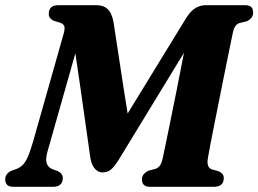

<svg xmlns="http://www.w3.org/2000/svg" viewBox="-34 -720 996 740"><path d="M208 -33.5Q207.5 0 169.5 0H19Q-0.5 0 -7.2 -8.2Q-14 -16.5 -14 -29Q-13.5 -41.5 -6.2 -50Q1 -58.5 12 -62.5L28.5 -68.5Q41 -73 51.2 -82Q61.5 -91 71.8 -112.5Q82 -134 94 -176L211 -589Q217 -609.5 213.8 -618.8Q210.5 -628 199 -632L173 -640Q153.5 -649 154 -667Q154 -700 191.5 -700H338.5Q364.5 -700 380.5 -685.5Q396.5 -671 403.5 -635Q414.5 -566 428.5 -471.5Q442.5 -377 458 -282.5L682 -648Q700.5 -678 719.5 -689Q738.5 -700 758 -700H909.5Q927.5 -700 934.5 -692.8Q941.5 -685.5 941.5 -671.5Q941.5 -658.5 934 -650.2Q926.5 -642 917 -638L888.5 -631Q869.5 -624.5 863.5 -594Q859.5 -576 851.8 -537.8Q844 -499.5 834 -450.2Q824 -401 813.5 -348Q803 -295 793.2 -246.5Q783.5 -198 776.5 -161.5Q769.5 -125 767 -109Q761.5 -75.5 781.5 -67.5L808.5 -60Q829 -50.5 828.5 -33.5Q828 0 790.5 0H545.5Q527 0 520 -7.8Q513 -15.5 513 -29Q513.5 -41.5 520.8 -49.5Q528 -57.5 538 -62L564.5 -69Q576.5 -73 583 -82.8Q589.5 -92.5 594 -114Q604 -162 618 -230Q632 -298 647 -373Q662 -448 675 -516.5L422.5 -102.5Q405.5 -76 392.8 -65.8Q380 -55.5 360.5 -55.5Q344.5 -55.5 332 -69.2Q319.5 -83 314.5 -110Q307.5 -159.5 298 -226.2Q288.5 -293 278 -367.5Q267.5 -442 256.5 -514.5L148.5 -134Q140.5 -105 146.5 -89.2Q152.5 -73.5 170.5 -67L189 -60.5Q208.5 -50 208 -33.5Z"/></svg>

Font: Fraunces 72pt S050
Style: Bold Italic
Weight: 700
Italic angle: -16°
Version: Version 1.000; ttfautohint (v1.8.3)